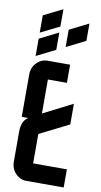

<svg xmlns="http://www.w3.org/2000/svg" viewBox="-107 -907 575 1094"><g transform="rotate(10 180.0 -360.0)"><path d="M57.6 -805.2 167.5 -859.9V-759.8L57.6 -705.1ZM57.6 -669.9 167.5 -725.1V-625L57.6 -569.8ZM217.3 -750 327.6 -805.2V-705.1L217.3 -649.9ZM319.8 -220.2 149.9 -134.8V35.2H345.2V140.1H129.9Q92.8 140.1 66.4 112.3Q40 84.5 40 44.9V-129.9Q40 -163.1 51.8 -186.5Q59.6 -202.6 77.1 -214.8H40V-460Q40 -499.5 66.4 -527.3Q92.8 -555.2 129.9 -555.2H259.8V-450.2H149.9V-253.4L319.8 -339.8Z"/></g></svg>

Font: Horta
Style: Regular
Weight: 600
Width: 3
Version: Version 0.11